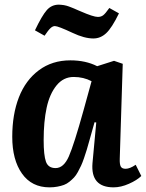

<svg xmlns="http://www.w3.org/2000/svg" viewBox="-20 -784 622 818"><path d="M377.9 -620.1Q339.4 -620.1 289.1 -644Q227.5 -672.9 213.9 -672.9Q204.6 -672.9 195.3 -664.3Q186 -655.8 169.9 -631.8L128.9 -654.8Q158.7 -717.3 179.2 -740.7Q199.7 -764.2 231 -764.2Q236.3 -764.2 241.9 -763.4Q247.6 -762.7 252 -762.2Q256.3 -761.7 262.9 -759.8Q269.5 -757.8 272.9 -756.6Q276.4 -755.4 284.4 -752.2Q292.5 -749 295.9 -747.6Q299.3 -746.1 309.3 -741.7Q319.3 -737.3 323.2 -735.8Q377.9 -711.9 397 -711.9Q410.2 -711.9 419.4 -718.8Q428.7 -725.6 445.8 -750L486.8 -727.1Q456.5 -665 432.4 -642.6Q408.2 -620.1 377.9 -620.1ZM490.2 -107.9Q489.3 -84.5 494.4 -74.7Q499.5 -64.9 515.1 -64.9Q533.2 -64.9 558.1 -82L582 -34.2Q563.5 -16.1 529.3 -1Q495.1 14.2 463.9 14.2Q365.7 14.2 374 -88.9L390.1 -262.2L382.8 -263.2L360.8 -185.1Q354 -160.6 349.4 -145.3Q344.7 -129.9 337.9 -110.1Q331.1 -90.3 325.4 -78.1Q319.8 -65.9 311.8 -51.3Q303.7 -36.6 295.4 -27.8Q287.1 -19 276.1 -10Q265.1 -1 252.7 3.7Q240.2 8.3 224.6 11.2Q209 14.2 190.9 14.2Q115.2 14.2 73.7 -44.4Q32.2 -103 32.2 -201.2Q32.2 -296.4 60.5 -369.4Q88.9 -442.4 145.5 -484.6Q202.1 -526.9 279.8 -526.9Q345.2 -526.9 394 -502L465.8 -524.9L502.9 -512.2ZM216.8 -67.9Q251.5 -67.9 273.4 -117.9Q295.4 -168 335.9 -314L370.1 -438Q335.9 -456.1 293.9 -456.1Q250 -456.1 220.7 -419.9Q191.4 -383.8 178.7 -325Q166 -266.1 166 -187Q166 -122.1 175.8 -95Q185.5 -67.9 216.8 -67.9Z"/></svg>

Font: Literata Book
Style: Bold Italic
Weight: 700
Italic angle: -3°
Designer: Latin by Veronika Burian and Jose Scaglione. Greek by Irene Vlachou. Cyrillic by Vera Evstafieva
Foundry: TypeTogether
Version: Version 1.003;PS 001.003;hotconv 1.0.88;makeotf.lib2.5.64775